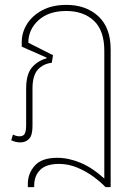

<svg xmlns="http://www.w3.org/2000/svg" viewBox="-20 -576 555 786"><path d="M94 190V176Q94 134 122.5 102Q151 70 214 70Q261 70 310 90.5Q359 111 407 155V-368Q407 -451 364.5 -491Q322 -531 251 -531Q179 -531 137.5 -493Q96 -455 96 -401L197 -350L192 -319Q157 -315 135 -291Q113 -267 113 -213V-59Q113 -22 99 -7.5Q85 7 63 7Q44 7 26 -2L33 -25Q39 -22 45.5 -20Q52 -18 60 -18Q76 -18 81.5 -29Q87 -40 87 -64V-212Q87 -272 110.5 -299.5Q134 -327 170 -337L171 -340L69 -385V-404Q69 -443 90.5 -477.5Q112 -512 153 -534Q194 -556 252 -556Q332 -556 382.5 -509.5Q433 -463 433 -374V190H412Q392 169 362 147Q332 125 296 110Q260 95 222 95Q169 95 144.5 119.5Q120 144 120 183V190Z"/></svg>

Font: Noto Sans Thai SemCond Thin
Style: Regular
Weight: 100
Width: 4
Designer: Monotype Design Team
Foundry: Monotype Imaging Inc.
Version: Version 2.002; ttfautohint (v1.8.4.7-5d5b)